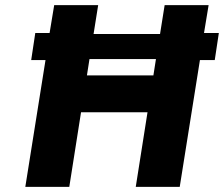

<svg xmlns="http://www.w3.org/2000/svg" viewBox="-20 -731 876 751"><path d="M102 -496H158L79 0H251L297 -292H557L511 0H683L762 -496H820L836 -602H778L796 -711H624L606 -598H346L364 -711H192L174 -602H118ZM320 -436 330 -500H590L580 -436Z"/></svg>

Font: Asimov Pro
Style: UltObl
Weight: 900
Designer: Google
Version: Version 2.000980; 2014